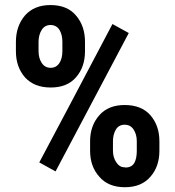

<svg xmlns="http://www.w3.org/2000/svg" viewBox="-20 -742 702 771"><path d="M43.9 -574.2Q43.9 -636.7 80.1 -679.7Q117.2 -721.7 182.6 -721.7Q250 -721.7 285.2 -679.7Q321.3 -637.7 321.3 -574.2Q321.3 -561.5 321.3 -536.1Q321.3 -472.7 285.2 -431.6Q250 -390.6 183.6 -390.6Q117.2 -390.6 80.1 -431.6Q43.9 -473.6 43.9 -536.1Q43.9 -540 43.9 -545.9Q43.9 -552.7 43.9 -574.2ZM134.8 -536.1Q134.8 -508.8 147.5 -489.3Q160.2 -469.7 183.6 -469.7Q206.1 -469.7 218.8 -489.3Q230.5 -507.8 230.5 -536.1Q230.5 -548.8 230.5 -574.2Q230.5 -602.5 218.8 -622.1Q206.1 -641.6 182.6 -641.6Q160.2 -641.6 147.5 -622.1Q134.8 -601.6 134.8 -574.2Q134.8 -561.5 134.8 -536.1ZM341.8 -174.8Q341.8 -237.3 378.9 -279.3Q415 -320.3 480.5 -320.3Q547.9 -320.3 584 -279.3Q620.1 -237.3 620.1 -174.8Q620.1 -162.1 620.1 -136.7Q620.1 -73.2 584 -32.2Q547.9 9.8 481.4 9.8Q415 9.8 378.9 -32.2Q341.8 -73.2 341.8 -136.7Q341.8 -149.4 341.8 -174.8ZM433.6 -136.7Q433.6 -109.4 447.3 -89.8Q460.9 -69.3 481.4 -70.3Q482.4 -69.3 483.4 -69.3Q508.8 -69.3 519.5 -87.9Q529.3 -105.5 529.3 -136.7Q529.3 -149.4 529.3 -174.8Q529.3 -202.1 516.6 -221.7Q503.9 -241.2 480.5 -241.2Q457 -241.2 445.3 -221.7Q433.6 -202.1 433.6 -174.8Q433.6 -162.1 433.6 -136.7ZM203.1 -53.7Q187.5 -62.5 137.7 -89.8Q211.9 -228.5 431.6 -645.5Q448.2 -636.7 497.1 -609.4Q423.8 -470.7 203.1 -53.7Z"/></svg>

Font: Noto Sans Hebrew DECATHLON 
Style: Bold
Weight: 400
Designer: Monotype Design Team
Version: Version 2.000;GOOG;noto-fonts:20170220:a8a215d2e889